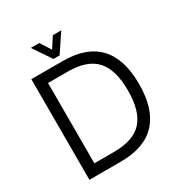

<svg xmlns="http://www.w3.org/2000/svg" viewBox="-189 -963 1044 1102"><g transform="rotate(-30 333.5 -412.0)"><path d="M85 0V-667H294Q450 -667 528.5 -583.5Q607 -500 607 -334Q607 -168 528.5 -84Q450 0 294 0ZM157 -68H289Q416 -68 474.5 -132Q533 -196 533 -334Q533 -472 474.5 -536Q416 -600 289 -600H157ZM253 -704 172 -824H228L273 -754L318 -824H374L294 -704Z"/></g></svg>

Font: Maven Pro VF Beta
Style: Regular
Weight: 400
Designer: Joe Prince
Foundry: Joe Prince
Version: Version 2.002